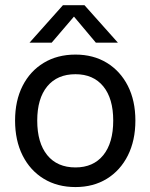

<svg xmlns="http://www.w3.org/2000/svg" viewBox="-20 -728 594 758"><path d="M228.5 -707.5H313.5L445.5 -559.5H358.5L272 -662.5L184 -559.5H96.5ZM39.5 -252Q39.5 -330.5 69.2 -389Q99 -447.5 152.8 -480Q206.5 -512.5 278 -512.5Q348.5 -512.5 401.8 -480Q455 -447.5 484.8 -389Q514.5 -330.5 514.5 -252Q514.5 -173.5 484.8 -114.2Q455 -55 401.8 -22.2Q348.5 10.5 278 10.5Q206.5 10.5 152.8 -22.2Q99 -55 69.2 -114.2Q39.5 -173.5 39.5 -252ZM427 -252Q427 -339 387.8 -387Q348.5 -435 278 -435Q206 -435 166.5 -387Q127 -339 127 -252Q127 -164 166.5 -115.5Q206 -67 278 -67Q348.5 -67 387.8 -115.5Q427 -164 427 -252Z"/></svg>

Font: Overused Grotesk
Style: Regular
Weight: 450
Version: Version 0.004